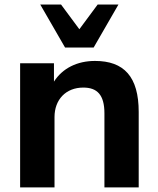

<svg xmlns="http://www.w3.org/2000/svg" viewBox="-20 -814 687 834"><path d="M216.8 0V-305.7C216.8 -381.3 266.1 -433.6 341.8 -433.6C401.4 -433.6 433.6 -402.8 433.6 -321.8V0H582.5V-327.6C582.5 -481 518.6 -549.3 392.6 -549.3C315.4 -549.3 251.5 -517.6 214.4 -459.5V-539.1H67.4V0ZM386.7 -607.4 494.6 -794.4H404.3L324.7 -687L245.1 -794.4H154.8L262.7 -607.4Z"/></svg>

Font: Winston
Style: Bold
Weight: 700
Designer: Vernon Adams, Kim Jin-seong, David Berlow, Cristiano Sobral
Foundry: The Winston Project Authors
Version: Version 3.004